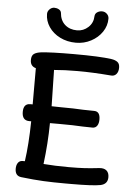

<svg xmlns="http://www.w3.org/2000/svg" viewBox="-61 -984 717 1019"><g transform="rotate(5 297.5 -474.5)"><path d="M551 -64Q551 -27 513 -19Q472 -11 357 -11H324Q261 -11 209.5 -13.5Q158 -16 90 -24Q57 -28 57 -66Q57 -85 65 -97Q73 -109 88 -110H102Q115 -200 117 -324H107Q68 -324 68 -370Q68 -414 104 -414H117V-539V-607Q87 -615 87 -648Q87 -672 100 -681Q113 -690 137 -693Q190 -699 311 -699Q452 -699 513 -690Q533 -687 545 -678Q557 -669 557 -648Q557 -626 546 -613.5Q535 -601 517 -603Q419 -611 340 -611Q269 -611 214 -606L218 -413L270 -412Q338 -412 386 -409L445 -408Q477 -408 477 -365Q477 -344 468.5 -331.5Q460 -319 444 -319L391 -320Q343 -323 269 -323H217Q216 -215 202 -104Q262 -99 337 -99Q388 -99 421 -101Q454 -103 497 -108Q523 -111 537 -99.5Q551 -88 551 -64ZM151 -899Q151 -913 162 -924Q173 -935 187 -935Q200 -935 211 -929Q222 -923 224 -912Q227 -871 252.5 -848.5Q278 -826 317 -826Q351 -826 376.5 -849.5Q402 -873 403 -909Q404 -923 415.5 -930.5Q427 -938 441 -938Q456 -938 467 -927.5Q478 -917 478 -902Q478 -864 456 -831.5Q434 -799 397 -779.5Q360 -760 317 -760Q270 -760 232 -779Q194 -798 172.5 -830Q151 -862 151 -899Z"/></g></svg>

Font: Mali Medium
Style: Regular
Weight: 500
Version: Version 1.000; ttfautohint (v1.6)